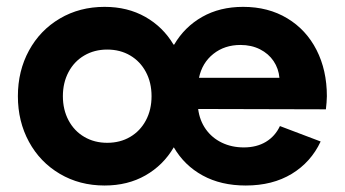

<svg xmlns="http://www.w3.org/2000/svg" viewBox="-20 -538 1025 571"><path d="M33.2 -252Q33.2 -327.1 66.2 -387.7Q99.1 -448.2 158 -482.9Q216.8 -517.6 291 -517.6Q359.4 -517.6 412.1 -487.8Q464.8 -458 496.1 -405.3H498Q528.8 -458 581.3 -487.8Q633.8 -517.6 703.1 -517.6Q777.8 -517.6 834.2 -483.6Q890.6 -449.7 921.4 -389.4Q952.1 -329.1 952.1 -252Q951.7 -232.9 949.2 -212.9L569.3 -213.9Q573.7 -179.7 592 -153.8Q610.4 -127.9 639.6 -113.8Q668.9 -99.6 705.1 -99.6Q743.2 -99.6 770.8 -116.2Q798.3 -132.8 812.5 -163.1L933.6 -117.2Q904.8 -55.7 847.7 -21Q790.5 13.7 710.9 13.7Q637.2 13.7 582.8 -16.1Q528.3 -45.9 497.1 -99.6H496.6Q465.3 -46.4 412.6 -16.4Q359.9 13.7 291 13.7Q216.8 13.7 158 -21Q99.1 -55.7 66.2 -116.2Q33.2 -176.8 33.2 -252ZM430.7 -252Q430.7 -292.5 413.8 -324Q397 -355.5 367.2 -373Q337.4 -390.6 298.8 -390.6Q260.7 -390.6 230.7 -373Q200.7 -355.5 183.8 -323.7Q167 -292 167 -252Q167 -211.9 183.8 -180.2Q200.7 -148.4 230.7 -130.9Q260.7 -113.3 298.8 -113.3Q337.4 -113.3 367.2 -130.9Q397 -148.4 413.8 -179.9Q430.7 -211.4 430.7 -252ZM811 -306.6Q808.6 -334 793.7 -356.2Q778.8 -378.4 753.2 -391.4Q727.5 -404.3 695.3 -404.3Q647.9 -404.3 614.5 -377.7Q581.1 -351.1 571.8 -306.6Z"/></svg>

Font: Wanted Sans
Style: Bold
Weight: 700
Designer: Original Design by Kil Hyung-jin and Kang Hanbin, Wanted Lab, Inc; Hangeul from Source Han Sans by Jang Soo-young and Ka
Foundry: Wanted Lab, Inc.
Version: Version 1.000